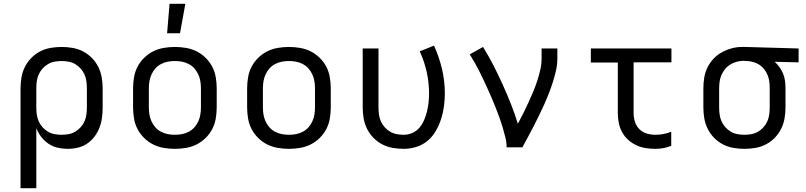

<svg xmlns="http://www.w3.org/2000/svg" viewBox="-20 -775 4240 1010"><path d="M88 215V-310Q88 -339 93 -368Q98 -397 111 -423Q124 -449 144.5 -470Q165 -491 191 -504.5Q217 -518 246 -523Q275 -528 304 -528Q333 -528 362 -523Q391 -518 417 -504.5Q443 -491 463.5 -470Q484 -449 497 -423Q510 -397 515 -368Q520 -339 520 -310V-210Q520 -183 516.5 -156Q513 -129 503.5 -104Q494 -79 477.5 -57Q461 -35 439 -20Q417 -5 390.5 1.5Q364 8 337 8Q310 8 283.5 2Q257 -4 235 -19Q213 -34 196.5 -55.5Q180 -77 171 -101V215ZM304 -66Q323 -66 341.5 -69.5Q360 -73 376 -82.5Q392 -92 404.5 -106Q417 -120 424.5 -137Q432 -154 434.5 -172.5Q437 -191 437 -210V-310Q437 -329 434.5 -347.5Q432 -366 424.5 -383Q417 -400 404.5 -414Q392 -428 376 -437.5Q360 -447 341.5 -450.5Q323 -454 304 -454Q285 -454 266.5 -450.5Q248 -447 232 -437.5Q216 -428 203.5 -414Q191 -400 183.5 -383Q176 -366 173.5 -347.5Q171 -329 171 -310V-210Q171 -191 173.5 -172.5Q176 -154 183.5 -137Q191 -120 203.5 -106Q216 -92 232 -82.5Q248 -73 266.5 -69.5Q285 -66 304 -66Z M900 8Q871 8 841.5 3Q812 -2 786 -15Q760 -28 738.5 -49Q717 -70 703.5 -96Q690 -122 685 -151.5Q680 -181 680 -210V-310Q680 -339 685 -368.5Q690 -398 703.5 -424Q717 -450 738.5 -471Q760 -492 786 -505Q812 -518 841.5 -523Q871 -528 900 -528Q929 -528 958.5 -523Q988 -518 1014 -505Q1040 -492 1061.5 -471Q1083 -450 1096.5 -424Q1110 -398 1115 -368.5Q1120 -339 1120 -310V-210Q1120 -181 1115 -151.5Q1110 -122 1096.5 -96Q1083 -70 1061.5 -49Q1040 -28 1014 -15Q988 -2 958.5 3Q929 8 900 8ZM900 -66Q919 -66 937.5 -69.5Q956 -73 973 -82Q990 -91 1002.5 -105Q1015 -119 1023 -136.5Q1031 -154 1034 -172.5Q1037 -191 1037 -210V-310Q1037 -329 1034 -347.5Q1031 -366 1023 -383.5Q1015 -401 1002.5 -415Q990 -429 973 -438Q956 -447 937.5 -450.5Q919 -454 900 -454Q881 -454 862.5 -450.5Q844 -447 827 -438Q810 -429 797.5 -415Q785 -401 777 -383.5Q769 -366 766 -347.5Q763 -329 763 -310V-210Q763 -191 766 -172.5Q769 -154 777 -136.5Q785 -119 797.5 -105Q810 -91 827 -82Q844 -73 862.5 -69.5Q881 -66 900 -66ZM859 -600 872 -755H955L927 -600Z M1500 8Q1471 8 1441.5 3Q1412 -2 1386 -15Q1360 -28 1338.5 -49Q1317 -70 1303.5 -96Q1290 -122 1285 -151.5Q1280 -181 1280 -210V-310Q1280 -339 1285 -368.5Q1290 -398 1303.5 -424Q1317 -450 1338.5 -471Q1360 -492 1386 -505Q1412 -518 1441.5 -523Q1471 -528 1500 -528Q1529 -528 1558.5 -523Q1588 -518 1614 -505Q1640 -492 1661.5 -471Q1683 -450 1696.5 -424Q1710 -398 1715 -368.5Q1720 -339 1720 -310V-210Q1720 -181 1715 -151.5Q1710 -122 1696.5 -96Q1683 -70 1661.5 -49Q1640 -28 1614 -15Q1588 -2 1558.5 3Q1529 8 1500 8ZM1500 -66Q1519 -66 1537.5 -69.5Q1556 -73 1573 -82Q1590 -91 1602.5 -105Q1615 -119 1623 -136.5Q1631 -154 1634 -172.5Q1637 -191 1637 -210V-310Q1637 -329 1634 -347.5Q1631 -366 1623 -383.5Q1615 -401 1602.5 -415Q1590 -429 1573 -438Q1556 -447 1537.5 -450.5Q1519 -454 1500 -454Q1481 -454 1462.5 -450.5Q1444 -447 1427 -438Q1410 -429 1397.5 -415Q1385 -401 1377 -383.5Q1369 -366 1366 -347.5Q1363 -329 1363 -310V-210Q1363 -191 1366 -172.5Q1369 -154 1377 -136.5Q1385 -119 1397.5 -105Q1410 -91 1427 -82Q1444 -73 1462.5 -69.5Q1481 -66 1500 -66Z M2104 8Q2075 8 2046 3Q2017 -2 1991 -15.5Q1965 -29 1944.5 -50Q1924 -71 1911 -97Q1898 -123 1893 -152Q1888 -181 1888 -210V-520H1971V-210Q1971 -191 1973.5 -172.5Q1976 -154 1983.5 -137Q1991 -120 2003.5 -106Q2016 -92 2032 -82.5Q2048 -73 2066.5 -69.5Q2085 -66 2104 -66Q2128 -66 2150 -76Q2172 -86 2187 -104Q2202 -122 2211.5 -144.5Q2221 -167 2226.5 -190Q2232 -213 2234.5 -236.5Q2237 -260 2237 -284Q2237 -341 2224.5 -397Q2212 -453 2188 -505L2263 -535Q2290 -476 2305 -412.5Q2320 -349 2320 -284Q2320 -250 2315.5 -216Q2311 -182 2300.5 -149.5Q2290 -117 2273 -87Q2256 -57 2230 -35Q2204 -13 2171 -2.5Q2138 8 2104 8Z M2645 0Q2645 -27 2638.5 -52.5Q2632 -78 2624.5 -103.5Q2617 -129 2608 -154Q2599 -179 2589.5 -203.5Q2580 -228 2569.5 -252.5Q2559 -277 2548 -301.5Q2537 -326 2526 -349.5Q2515 -373 2503 -397Q2491 -421 2478 -444Q2465 -467 2451 -489L2521 -528Q2550 -481 2575.5 -431.5Q2601 -382 2624 -331Q2647 -280 2667.5 -228.5Q2688 -177 2704 -124Q2719 -151 2732.5 -178.5Q2746 -206 2759 -234Q2772 -262 2784 -290.5Q2796 -319 2805.5 -348Q2815 -377 2822 -407Q2829 -437 2829 -468V-520H2912V-468Q2912 -436 2905 -405Q2898 -374 2888.5 -344Q2879 -314 2867.5 -284.5Q2856 -255 2843 -226Q2830 -197 2816 -168.5Q2802 -140 2787.5 -111.5Q2773 -83 2758 -55.5Q2743 -28 2728 0Z M3428 8Q3402 8 3376.5 4Q3351 0 3327.5 -11Q3304 -22 3284.5 -39.5Q3265 -57 3252.5 -80Q3240 -103 3235 -128.5Q3230 -154 3230 -180V-446H3088V-520H3512V-447H3313V-180Q3313 -157 3320 -134.5Q3327 -112 3343.5 -95.5Q3360 -79 3382.5 -72.5Q3405 -66 3428 -66Q3449 -66 3470.5 -70Q3492 -74 3511 -82V-8Q3492 0 3470.5 4Q3449 8 3428 8Z M3896 8Q3867 8 3838 3Q3809 -2 3783 -15.5Q3757 -29 3736.5 -50Q3716 -71 3703 -97Q3690 -123 3685 -152Q3680 -181 3680 -210V-310Q3680 -338 3684.5 -366Q3689 -394 3701 -419Q3713 -444 3732.5 -465Q3752 -486 3776.5 -499.5Q3801 -513 3828 -520.5Q3855 -528 3883 -528H3900L4181 -520V-447L4055 -450Q4070 -437 4081 -421Q4092 -405 4099.5 -387Q4107 -369 4109.5 -349.5Q4112 -330 4112 -310V-210Q4112 -181 4107 -152Q4102 -123 4089 -97Q4076 -71 4055.5 -50Q4035 -29 4009 -15.5Q3983 -2 3954 3Q3925 8 3896 8ZM3896 -66Q3915 -66 3933.5 -69.5Q3952 -73 3968 -82.5Q3984 -92 3996.5 -106Q4009 -120 4016.5 -137Q4024 -154 4026.5 -172.5Q4029 -191 4029 -210V-310Q4029 -327 4027 -344.5Q4025 -362 4018.5 -378.5Q4012 -395 4001.5 -409Q3991 -423 3976.5 -433Q3962 -443 3945 -448Q3928 -453 3911 -454H3900Q3898 -455 3895.5 -455Q3893 -455 3891 -455Q3873 -455 3855 -450Q3837 -445 3821.5 -435.5Q3806 -426 3794.5 -412Q3783 -398 3775.5 -381Q3768 -364 3765.5 -346Q3763 -328 3763 -310V-210Q3763 -191 3765.5 -172.5Q3768 -154 3775.5 -137Q3783 -120 3795.5 -106Q3808 -92 3824 -82.5Q3840 -73 3858.5 -69.5Q3877 -66 3896 -66Z"/></svg>

Font: Iosevka Extended
Style: Regular
Weight: 400
Width: 7
Monospace: yes
Designer: Belleve Invis
Foundry: Belleve Invis
Version: Version 32.5.0; ttfautohint (v1.8.4)